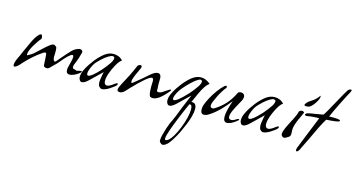

<svg xmlns="http://www.w3.org/2000/svg" viewBox="-78 -712 2410 1302"><g transform="rotate(15 1127.5 -61.0)"><path d="M5 33Q-2 33 -2 21Q-2 11 2.5 -3Q7 -17 13 -29Q22 -46 40 -89Q61 -136 75 -164.5Q89 -193 102 -208Q116 -225 124 -225Q129 -225 132 -218.5Q135 -212 135 -204Q135 -196 133 -194Q125 -186 112 -167Q99 -148 88 -129Q67 -90 67 -71Q67 -69 67.5 -67Q68 -65 69 -63Q81 -69 91 -75Q101 -81 114 -92L175 -148Q185 -157 193 -163Q201 -169 206 -173Q216 -180 225 -180Q233 -180 244 -170Q249 -165 249 -143V-118Q249 -114 248.5 -110.5Q248 -107 248 -103Q248 -90 251.5 -80.5Q255 -71 262 -71Q265 -71 270 -76L298 -109Q333 -150 352 -169Q371 -188 395 -195Q398 -196 400.5 -196.5Q403 -197 405 -197Q414 -197 420.5 -191Q427 -185 424 -175Q420 -159 413.5 -138.5Q407 -118 402 -106Q390 -82 390 -68Q390 -59 397.5 -56Q405 -53 412.5 -52Q420 -51 420 -48Q440 -55 450 -55Q460 -55 455 -48.5Q450 -42 437 -33Q424 -24 408.5 -17.5Q393 -11 381 -11Q356 -11 356 -38Q356 -52 360 -64Q374 -115 374 -130Q374 -145 366 -145Q348 -145 289 -73Q283 -66 275.5 -58Q268 -50 259 -42Q247 -31 236 -19Q230 -13 220 -13Q199 -13 197 -28Q196 -44 195.5 -54.5Q195 -65 195 -69Q193 -95 192 -104Q191 -113 183 -113Q173 -113 133 -81Q79 -38 34 15Q15 33 5 33Z M618 27Q616 27 614 26.5Q612 26 610 25Q596 18 592 5Q588 -8 590 -28Q592 -36 594.5 -56Q597 -76 601 -88L550 -39L522 -12Q493 17 474 17Q466 17 461 11Q452 0 452 -16Q452 -37 463 -61Q474 -85 489 -107.5Q504 -130 516 -145Q546 -182 574.5 -203Q603 -224 634 -224Q651 -224 667.5 -218Q684 -212 698 -198L699 -197Q699 -194 694 -191Q692 -189 690.5 -188Q689 -187 688 -186Q676 -174 661 -146Q646 -118 635 -87.5Q624 -57 624 -35Q624 -15 634 -8Q639 -5 645 -5Q658 -5 681 -21Q682 -22 685.5 -24.5Q689 -27 696 -32Q704 -38 709 -38Q714 -38 714 -34Q714 -28 706 -20Q700 -15 692.5 -9Q685 -3 675 3Q660 14 644 20.5Q628 27 618 27ZM505 -37Q526 -37 583 -99Q598 -116 610 -131.5Q622 -147 632 -162Q650 -191 644 -202Q641 -208 632 -208Q621 -208 602 -196.5Q583 -185 563.5 -167Q544 -149 528 -131Q517 -117 506 -92Q495 -67 495 -51Q495 -37 505 -37Z M740 16Q722 16 722 2Q722 -7 728.5 -21Q735 -35 742 -48Q761 -82 777 -114Q793 -146 808 -182Q815 -198 829 -198Q844 -198 838 -180Q832 -165 826 -153Q798 -96 798 -76Q798 -67 804 -65Q818 -76 825 -81.5Q832 -87 833 -88Q847 -99 864.5 -113.5Q882 -128 903 -147Q936 -177 958 -177Q985 -177 981 -128Q980 -109 981 -91Q982 -87 982 -79.5Q982 -72 982 -62Q982 -52 994 -52Q1008 -52 1020 -60L1042 -75L1064 -89Q1066 -90 1071 -90Q1077 -90 1071 -81Q1008 -3 967 -3Q959 -3 951 -6Q944 -9 941 -23.5Q938 -38 937.5 -55Q937 -72 937 -81L938 -114Q938 -135 927 -135Q901 -135 799 -28Q791 -18 774 -1Q757 16 740 16Z M1114 285Q1102 285 1091 270Q1089 268 1089 258Q1089 244 1095 220Q1101 196 1109 171.5Q1117 147 1123 133Q1136 107 1149.5 75Q1163 43 1177 5L1216 -88L1165 -39L1137 -12Q1108 17 1089 17Q1081 17 1076 11Q1067 0 1067 -16Q1067 -37 1078 -61Q1089 -85 1104 -107.5Q1119 -130 1131 -145Q1161 -182 1189.5 -203Q1218 -224 1249 -224Q1281 -224 1313 -198L1314 -197Q1314 -194 1309 -191Q1307 -189 1305.5 -188Q1304 -187 1303 -186Q1286 -169 1271 -140.5Q1256 -112 1239 -72L1227 -46Q1264 -50 1264 -4Q1264 17 1256 47Q1248 77 1234.5 109.5Q1221 142 1206.5 172Q1192 202 1178 223Q1172 235 1156.5 255Q1141 275 1125 282Q1119 285 1114 285ZM1109 -27Q1131 -27 1198 -99Q1213 -116 1225 -131.5Q1237 -147 1247 -162Q1265 -191 1259 -202Q1256 -208 1249 -208Q1239 -208 1221 -195Q1203 -182 1183 -162.5Q1163 -143 1144 -121Q1126 -101 1113.5 -76.5Q1101 -52 1101 -38Q1101 -27 1109 -27ZM1125 249Q1147 248 1174 203Q1192 173 1206.5 136Q1221 99 1229.5 64Q1238 29 1238 5Q1238 -32 1218 -27Q1194 26 1171.5 81Q1149 136 1134 178.5Q1119 221 1119 239Q1119 249 1125 249Z M1496 29Q1470 29 1470 -9Q1470 -48 1497 -124Q1465 -83 1433.5 -51.5Q1402 -20 1371 0Q1349 16 1331 16Q1307 16 1307 -17Q1307 -35 1313 -50Q1321 -72 1336.5 -101Q1352 -130 1373 -159Q1394 -188 1416 -208Q1424 -213 1426 -213Q1433 -213 1433 -205Q1433 -202 1430 -197Q1421 -187 1409 -168Q1397 -149 1386 -127Q1375 -105 1367.5 -86.5Q1360 -68 1360 -59Q1360 -41 1376 -41Q1383 -41 1391 -46Q1428 -69 1459 -101.5Q1490 -134 1517 -190Q1526 -196 1537 -196Q1548 -196 1555.5 -189Q1563 -182 1563 -170Q1563 -161 1558 -149Q1557 -145 1554.5 -141Q1552 -137 1549 -132Q1546 -127 1544 -122.5Q1542 -118 1540 -115Q1521 -81 1510.5 -58Q1500 -35 1500 -18Q1500 2 1518 2Q1534 2 1550 -10Q1560 -17 1567 -17Q1578 -17 1562.5 -3.5Q1547 10 1525 21Q1504 29 1496 29Z M1749 27Q1747 27 1745 26.5Q1743 26 1741 25Q1727 18 1723 5Q1719 -8 1721 -28Q1723 -36 1725.5 -56Q1728 -76 1732 -88L1681 -39L1653 -12Q1624 17 1605 17Q1597 17 1592 11Q1583 0 1583 -16Q1583 -37 1594 -61Q1605 -85 1620 -107.5Q1635 -130 1647 -145Q1677 -182 1705.5 -203Q1734 -224 1765 -224Q1782 -224 1798.5 -218Q1815 -212 1829 -198L1830 -197Q1830 -194 1825 -191Q1823 -189 1821.5 -188Q1820 -187 1819 -186Q1807 -174 1792 -146Q1777 -118 1766 -87.5Q1755 -57 1755 -35Q1755 -15 1765 -8Q1770 -5 1776 -5Q1789 -5 1812 -21Q1813 -22 1816.5 -24.5Q1820 -27 1827 -32Q1835 -38 1840 -38Q1845 -38 1845 -34Q1845 -28 1837 -20Q1831 -15 1823.5 -9Q1816 -3 1806 3Q1791 14 1775 20.5Q1759 27 1749 27ZM1636 -37Q1657 -37 1714 -99Q1729 -116 1741 -131.5Q1753 -147 1763 -162Q1781 -191 1775 -202Q1772 -208 1763 -208Q1752 -208 1733 -196.5Q1714 -185 1694.5 -167Q1675 -149 1659 -131Q1648 -117 1637 -92Q1626 -67 1626 -51Q1626 -37 1636 -37Z M1986 -219Q1973 -219 1973 -225Q1973 -230 1980.5 -239.5Q1988 -249 1998 -256Q2020 -270 2032.5 -280Q2045 -290 2063 -314Q2064 -312 2064 -306Q2064 -293 2053.5 -274.5Q2043 -256 2030 -241Q2017 -226 2007 -222Q1998 -219 1986 -219ZM1897 26Q1889 26 1882 20Q1875 14 1875 4Q1875 -17 1904 -73L1915 -95Q1917 -97 1920.5 -105Q1924 -113 1931 -126Q1938 -140 1942 -151Q1946 -162 1948 -172Q1948 -173 1952 -176Q1956 -179 1960 -181L1966 -182Q1974 -182 1979.5 -179Q1985 -176 1983 -171Q1976 -156 1971 -145Q1966 -134 1963 -126H1962Q1951 -101 1943.5 -78.5Q1936 -56 1937 -36L1938 -9Q1937 1 1931 8Q1927 11 1920 15.5Q1913 20 1902 25Q1901 26 1897 26Z M2002 93Q1997 93 1997 84Q1997 82 1997.5 78.5Q1998 75 1999 71L2042 -37L2093 -163Q2081 -164 2058 -162.5Q2035 -161 2019 -158Q2013 -157 2009.5 -156.5Q2006 -156 2004 -156Q1996 -156 1993 -163Q1994 -169 2004 -174Q2009 -176 2016 -177.5Q2023 -179 2033 -181Q2044 -183 2052.5 -184Q2061 -185 2065 -186Q2070 -187 2075 -188Q2080 -189 2087 -190Q2093 -191 2100 -192Q2107 -193 2115 -195Q2123 -206 2139 -234Q2155 -262 2180 -308Q2200 -345 2212.5 -366.5Q2225 -388 2230 -395Q2239 -407 2251 -407Q2257 -407 2257 -402Q2257 -401 2252 -389Q2246 -379 2232 -352Q2218 -325 2202 -293Q2186 -261 2173 -233Q2160 -205 2155 -192Q2160 -193 2166.5 -193Q2173 -193 2183 -193Q2194 -193 2203.5 -192.5Q2213 -192 2220 -191Q2234 -188 2234 -183Q2234 -181 2225 -176Q2220 -174 2206 -172Q2192 -170 2169 -168Q2163 -168 2156 -167.5Q2149 -167 2141 -166Q2111 -117 2059 -3Q2040 35 2030 56Q2020 77 2018 81Q2009 93 2002 93Z"/></g></svg>

Font: Allison
Style: Regular
Weight: 400
Designer: Robert E. Leuschke
Foundry: Robert E. Leuschke
Version: Version 1.010; ttfautohint (v1.8.3)